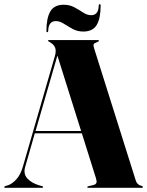

<svg xmlns="http://www.w3.org/2000/svg" viewBox="-29 -890 698 910"><path d="M175.5 -3.5Q175.5 0 171 0H-4.5Q-9 0 -9 -3.5Q-9 -6.5 -4 -8L10.5 -12.5Q29 -19 48.5 -40Q68 -61 80 -102L231.5 -625.5Q238 -649.5 232.2 -664Q226.5 -678.5 212 -687Q205 -692.5 201.8 -693.5Q198.5 -694.5 198.5 -696.5Q198.5 -700 203.5 -700H435Q440 -700 440 -696.5Q440 -693.5 426.5 -688Q417.5 -685.5 415 -680Q412.5 -674.5 417.5 -659.5L614.5 -34.5Q621 -13.5 642 -9Q648.5 -7 648.5 -3.5Q648.5 0 643.5 0H389.5Q384.5 0 384.5 -3.5Q384.5 -6 391.5 -8L412 -12.5Q425 -16 427.8 -22.8Q430.5 -29.5 426.5 -43L359 -258H136L90.5 -99.5Q80.5 -66 100.8 -44Q121 -22 157 -11.5L170 -8Q175.5 -6.5 175.5 -3.5ZM139.5 -269H355.5L243 -626.5ZM365.5 -740.5Q337.5 -740.5 315 -753Q292.5 -765.5 273.2 -777.8Q254 -790 235.5 -790Q200.5 -790 199.5 -743.5Q199.5 -737.5 195.5 -737.5Q191 -737.5 191 -743.5Q191 -804 209.5 -835.8Q228 -867.5 273 -867.5Q301.5 -867.5 323.8 -855.2Q346 -843 365.2 -830.5Q384.5 -818 403 -818Q438 -818 439 -864Q439 -870 443.5 -870Q448 -870 448 -864Q448 -803.5 429.5 -772Q411 -740.5 365.5 -740.5Z"/></svg>

Font: Fraunces 144pt
Style: Bold
Weight: 700
Version: Version 1.000;[b76b70a41]